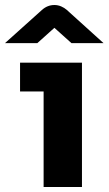

<svg xmlns="http://www.w3.org/2000/svg" viewBox="-56 -746 433 766"><path d="M118 0V-381H24V-496H271V0ZM-36 -574 111 -706Q133 -726 161 -726Q175 -726 188 -720.5Q201 -715 211 -706L357 -574H229L161 -635L93 -574Z"/></svg>

Font: Atkinson Hyperlegible
Style: Bold
Weight: 700
Designer: Elliott Scott, Megan Eiswerth, Linus Boman, Theodore Petrosky
Foundry: Braille Institute
Version: Version 1.006; ttfautohint (v1.8.3)